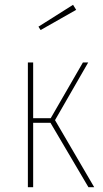

<svg xmlns="http://www.w3.org/2000/svg" viewBox="-20 -779 429 799"><path d="M347 -519 209 -279 372 0H348L190 -268H118V0H96V-519H118V-287H191L325 -519ZM284 -759 297 -738 149 -654 140 -668Z"/></svg>

Font: Fira Sans Extra Condensed Thin
Style: Regular
Weight: 250
Width: 1
Designer: Carrois Corporate & Edenspiekermann AG
Foundry: Carrois Corporate GbR & Edenspiekermann AG
Version: Version 4.203